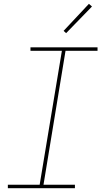

<svg xmlns="http://www.w3.org/2000/svg" viewBox="-20 -982 540 1002"><path d="M21 0V-18H187L303 -717H139V-735H489V-717H322L207 -18H371V0ZM325 -809 312 -821 444 -962 460 -948Z"/></svg>

Font: Iosevka Curly Slab ThObl
Style: Regular
Weight: 100
Italic angle: -9°
Monospace: yes
Designer: Belleve Invis
Foundry: Belleve Invis
Version: Version 11.0.0; ttfautohint (v1.8.3)